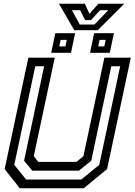

<svg xmlns="http://www.w3.org/2000/svg" viewBox="-20 -1009 721 1029"><path d="M86 0 5 -103 132 -700H273.5L161 -172L185 -141.5H390L427 -172L539.5 -700H681L554 -103L429 0ZM120 -47H415.5L512 -125.5L624 -654H576.5L469 -147.5L403 -94.5H153L109 -147.5L216.5 -654H169L56.5 -125.5ZM462.5 -726 484.5 -831H590.5L568.5 -726ZM254.5 -726 276.5 -831H382.5L360.5 -726ZM298 -760.5H330.5L338 -795.5H305ZM506.5 -760.5H539L546.5 -795.5H514ZM378 -847 296 -989H434.5L459.5 -935L507.5 -989H646L504 -847ZM407.5 -877.5H486L560.5 -954.5H516.5L468 -901.5H436L409.5 -954.5H365.5Z"/></svg>

Font: Tourney Thin Medium
Style: Italic
Weight: 500
Italic angle: -12°
Version: Version 1.015